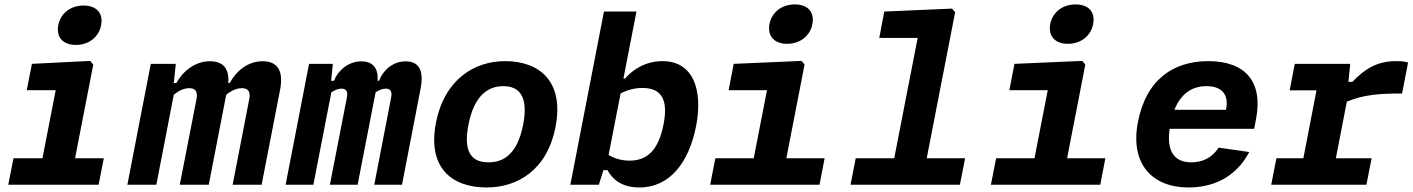

<svg xmlns="http://www.w3.org/2000/svg" viewBox="-20 -816 6240 848"><path d="M16.5 0H415.5L438.5 -117H311.5L392 -531L378 -547L121 -534L98 -417.5H226L167.5 -117H39.5ZM315 -617.5C371.5 -617.5 416.5 -651.5 426.5 -705C437 -758.5 405.5 -791.5 349 -791.5C292.5 -791.5 248 -758.5 237.5 -705C227 -651.5 258.5 -617.5 315 -617.5Z M902 0 979 -397C999.5 -414.5 1023.5 -426.5 1048 -426.5C1072.5 -426.5 1088 -415 1081 -379L1007.5 0H1135.5L1217 -419C1233.5 -506.5 1204 -545.5 1139.5 -545.5C1075.5 -545.5 1024 -503.5 994.5 -449.5H988C993.5 -515 964 -545.5 907 -545.5C843 -545.5 789 -503.5 759 -449.5H747.5L756.5 -534H646L542.5 0H670.5L747.5 -397.5C768 -414.5 791.5 -426.5 816 -426.5C839.5 -426.5 855 -415 848 -379L774 0Z M1559.5 0 1639 -408.5C1653.5 -418 1668.5 -424.5 1684 -424.5C1702 -424.5 1713.5 -415 1707.5 -385L1633 0H1755.5L1837.5 -424C1854.5 -512 1825 -545 1771.5 -545C1710.5 -545 1669 -500 1654 -459H1647.5C1652 -519 1623.5 -545 1576 -545C1514.5 -545 1470 -500 1455 -459H1442.5L1450 -534H1345L1241.5 0H1364L1443.5 -408.5C1458 -418 1473.5 -424.5 1488.5 -424.5C1506.5 -424.5 1518 -415 1512 -385L1437 0Z M2433.5 -255.5C2472.5 -455 2364 -546 2211 -546C2074.5 -546 1943 -465 1905.5 -274C1867 -74.5 1976 12 2129 12C2265.5 12 2396.5 -64.5 2433.5 -255.5ZM2290.5 -265C2265.5 -138 2207 -99 2137.5 -99C2068 -99 2024 -138 2049 -265C2073.5 -392 2133.5 -435.5 2203 -435.5C2272.5 -435.5 2315 -392 2290.5 -265Z M3054.5 -259.5C3085.5 -419 3041.5 -546 2906.5 -546C2833 -546 2775 -510 2741 -469H2733.5L2791 -765H2647.5L2499 0H2625L2645 -64.5H2663C2685.5 -23.5 2726.5 12 2804 12C2938.5 12 3023 -98.5 3054.5 -259.5ZM2668 -131.5 2721 -403.5C2751.5 -419.5 2785.5 -427.5 2817.5 -427.5C2898.5 -427.5 2932.5 -380 2911 -268.5C2889.5 -156.5 2841.5 -106.5 2760.5 -106.5C2729.5 -106.5 2697 -114 2668 -131.5Z M3116.5 0H3599.5L3622 -117H3453L3533.5 -531L3520 -547L3220.5 -534L3198 -417.5H3367.5L3309 -117H3139.5ZM3456.5 -622.5C3513 -622.5 3558 -656.5 3568 -710C3578.5 -763.5 3547 -796.5 3490.5 -796.5C3434 -796.5 3389.5 -763.5 3378.5 -710C3368.5 -656.5 3400 -622.5 3456.5 -622.5Z M3736.5 0H4219.5L4242.5 -117H4073L4198.5 -762L4185 -778L3885.5 -765L3863.5 -648.5H4033L3929.5 -117H3759.5Z M4356.5 0H4839.5L4862 -117H4693L4773.5 -531L4760 -547L4460.5 -534L4438 -417.5H4607.5L4549 -117H4379.5ZM4696.5 -622.5C4753 -622.5 4798 -656.5 4808 -710C4818.5 -763.5 4787 -796.5 4730.5 -796.5C4674 -796.5 4629.5 -763.5 4618.5 -710C4608.5 -656.5 4640 -622.5 4696.5 -622.5Z M5006 -277.5C4969.5 -91.5 5070 12 5228.5 12C5332 12 5436 -28 5497.5 -144.5L5362.5 -164C5333 -118.5 5290 -99 5241.5 -99C5164.5 -99 5132 -151 5146 -247H5519L5527.5 -290C5559.5 -456.5 5479 -546 5316.5 -546C5163 -546 5042 -465 5006 -277.5ZM5167 -331C5197 -406 5248.5 -435.5 5308.5 -435.5C5373 -435.5 5409 -402 5395 -332V-331Z M5943.5 -534H5698.5L5676 -417H5794.5L5736.5 -117H5617.5L5594.5 0H6015L6038 -117H5880L5928.5 -367C6003.5 -398 6071.5 -403 6172.5 -403L6199 -540C6184 -544.5 6168 -546 6148 -546C6064 -546 6010.5 -514.5 5953 -454.5H5935.5Z"/></svg>

Font: Monaspace Neon
Style: Bold Italic
Weight: 700
Italic angle: -11°
Designer: Riley Cran & the Lettermatic Team
Foundry: Lettermatic
Version: Version 1.200 (Monaspace Neon)